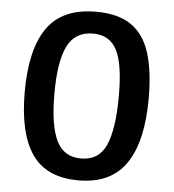

<svg xmlns="http://www.w3.org/2000/svg" viewBox="-52 -761 741 820"><g transform="rotate(5 318.5 -351.0)"><path d="M314 11Q177 11 115 -78.5Q53 -168 53 -345Q53 -528 118 -620.5Q183 -713 327 -713Q422 -713 478 -674.5Q534 -636 558.5 -558.5Q583 -481 583 -364Q583 -179 518 -84Q453 11 314 11ZM317 -83Q393 -83 423.5 -150.5Q454 -218 455 -357Q456 -498 425 -558.5Q394 -619 323 -619Q245 -619 212.5 -552.5Q180 -486 180 -349Q180 -213 211.5 -148Q243 -83 317 -83Z"/></g></svg>

Font: Bitter SemiBold
Style: Regular
Weight: 600
Designer: Sol Matas, and Bitter project Authors
Foundry: Sol Matas
Version: Version 2.001